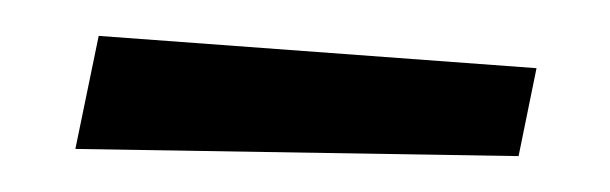

<svg xmlns="http://www.w3.org/2000/svg" viewBox="-20 -644 340 107"><path d="M269 -557 22 -561 35 -624 279 -606Z"/></svg>

Font: Marhey Light
Style: Regular
Weight: 400
Version: Version 1.000